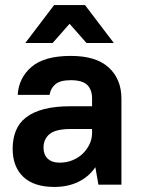

<svg xmlns="http://www.w3.org/2000/svg" viewBox="-20 -730 560 759"><path d="M195 9Q114 9 72 -31Q30 -71 30 -142Q30 -181 42.5 -212.5Q55 -244 82.5 -265.5Q110 -287 153.5 -298.5Q197 -310 260 -310H344V-340Q344 -376 324.5 -394.5Q305 -413 260 -413Q218 -413 199 -397Q180 -381 176 -355H50Q54 -422 104.5 -465.5Q155 -509 260 -509Q360 -509 410 -463Q460 -417 460 -340V0H369L357 -69Q331 -31 289.5 -11Q248 9 195 9ZM215 -87Q243 -87 266.5 -96.5Q290 -106 307 -122.5Q324 -139 334 -160Q344 -181 344 -205V-220H260Q200 -220 176 -200Q152 -180 152 -146Q152 -119 168.5 -103Q185 -87 215 -87ZM255 -636 188 -560H80L194 -710H316L430 -560H322Z"/></svg>

Font: PT Root UI Web Bold
Style: Regular
Weight: 700
Designer: Vitaly Kuzmin
Foundry: ParaType Ltd.
Version: Version 1.000W